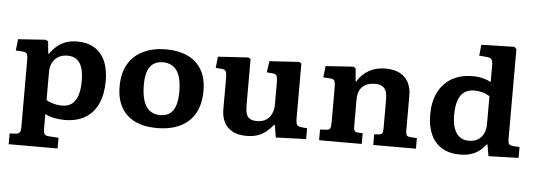

<svg xmlns="http://www.w3.org/2000/svg" viewBox="-58 -944 3727 1337"><g transform="rotate(5 1806.0 -275.5)"><path d="M38.5 216V141L85 138Q100.5 136.5 108.2 127Q116 117.5 116 89.5V-375Q116 -409 109.2 -421.7Q102.5 -434.5 77.5 -435.5L31 -438.5L40 -518L232 -531L249.5 -521.5L258 -436H263.5Q285 -467 311.3 -489.8Q337.5 -512.5 372.5 -525.3Q407.5 -538 453.5 -538Q522.5 -538 571.8 -508.8Q621 -479.5 647.3 -422Q673.5 -364.5 673.5 -281Q673.5 -190 644 -123.8Q614.5 -57.5 556 -21.8Q497.5 14 410.5 14Q373.5 14 336.8 6.3Q300 -1.5 274.5 -15.5V89Q274.5 113 281.5 123.7Q288.5 134.5 310 136.5L380.5 141.5V216ZM384.5 -84Q425 -84 452 -103.5Q479 -123 493 -163.8Q507 -204.5 507 -268.5Q507 -324.5 494.5 -361Q482 -397.5 457 -415.7Q432 -434 394.5 -434Q356.5 -434 329.8 -418.2Q303 -402.5 288.8 -374.7Q274.5 -347 274.5 -309V-114Q291.5 -101.5 322.8 -92.8Q354 -84 384.5 -84Z M1055 14Q966 14 902.8 -16.7Q839.5 -47.5 806.2 -106.7Q773 -166 773 -251Q773 -347 810.7 -410.3Q848.5 -473.5 916.5 -505.5Q984.5 -537.5 1074.5 -537.5Q1159.5 -537.5 1223 -508.5Q1286.5 -479.5 1322 -420.8Q1357.5 -362 1357.5 -272Q1357.5 -180 1322.3 -116Q1287 -52 1219.3 -19Q1151.5 14 1055 14ZM1070.5 -78Q1112 -78 1138.5 -97Q1165 -116 1177.7 -154.3Q1190.5 -192.5 1190.5 -250Q1190.5 -303.5 1181.5 -341Q1172.5 -378.5 1155 -401.5Q1137.5 -424.5 1113.3 -435.2Q1089 -446 1058.5 -446Q1022.5 -446 995.8 -429.5Q969 -413 954.5 -376.5Q940 -340 940 -279.5Q940 -211.5 954.8 -166.8Q969.5 -122 998.5 -100Q1027.5 -78 1070.5 -78Z M1682.5 14Q1597 14 1551.7 -31Q1506.5 -76 1506.5 -158V-374Q1506.5 -406 1500.2 -420.2Q1494 -434.5 1469.5 -436L1428.5 -439L1437 -518L1648.5 -531L1665 -521.5V-199Q1665 -165 1671.5 -141.5Q1678 -118 1696 -106.5Q1714 -95 1747 -95Q1783 -95 1808.5 -110.5Q1834 -126 1847.7 -154.8Q1861.5 -183.5 1861.5 -222V-373.5Q1861.5 -407.5 1855.2 -421Q1849 -434.5 1824.5 -436L1785.5 -439L1797 -518L2003.5 -531L2020 -521.5V-135Q2020 -106.5 2027 -94.5Q2034 -82.5 2054 -80L2099 -75.5V0L1887.5 7.5L1873 -79.5H1868.5Q1846 -52 1820.5 -31Q1795 -10 1761.8 2Q1728.5 14 1682.5 14Z M2189.5 0V-74.5L2237 -77.5Q2252.5 -78.5 2259 -88.3Q2265.5 -98 2265.5 -125.5V-378.5Q2265.5 -409 2259 -421.7Q2252.5 -434.5 2228 -435.5L2180.5 -438.5L2189.5 -518L2382.5 -531L2399 -521.5L2407.5 -430.5H2412.5Q2440.5 -480 2490.8 -508.8Q2541 -537.5 2606.5 -537.5Q2668.5 -537.5 2708.8 -515.8Q2749 -494 2768.8 -455.2Q2788.5 -416.5 2788.5 -364.5V-117.5Q2788.5 -99 2793.8 -88.8Q2799 -78.5 2822 -76.5L2866.5 -74V0H2568V-74.5L2599.5 -76.5Q2616.5 -78 2623 -86Q2629.5 -94 2629.5 -118V-320Q2629.5 -355 2622 -378Q2614.5 -401 2595.7 -413Q2577 -425 2543 -425Q2506.5 -425 2479.8 -411.7Q2453 -398.5 2438.8 -371.7Q2424.5 -345 2424.5 -305V-120.5Q2424.5 -98 2429.5 -88.3Q2434.5 -78.5 2451 -77L2487.5 -74.5V0Z M3175.5 14Q3100.5 14 3049 -16.8Q2997.5 -47.5 2971 -106Q2944.5 -164.5 2944.5 -246Q2944.5 -336 2977.2 -401.3Q3010 -466.5 3070.7 -502Q3131.5 -537.5 3216.5 -537.5Q3254.5 -537.5 3287.5 -529.3Q3320.5 -521 3344.5 -508V-623Q3344.5 -651.5 3337.2 -664.2Q3330 -677 3300 -679.5L3249 -683.5L3257 -760.5L3487.5 -766.5L3503 -751.5V-121.5Q3503 -101 3508.8 -90.3Q3514.5 -79.5 3538 -77.5L3584 -74V1.5L3374 8L3360.5 -72H3353.5Q3335 -46.5 3310 -27Q3285 -7.5 3252 3.2Q3219 14 3175.5 14ZM3228.5 -87Q3264 -87 3290 -102.3Q3316 -117.5 3330.2 -145.5Q3344.5 -173.5 3344.5 -211V-408.5Q3321.5 -423.5 3293.8 -431.2Q3266 -439 3235.5 -439Q3194 -439 3166.5 -419Q3139 -399 3125 -359Q3111 -319 3111 -257.5Q3111 -200 3124.8 -162.3Q3138.5 -124.5 3165 -105.8Q3191.5 -87 3228.5 -87Z"/></g></svg>

Font: Literata Variable Black
Style: Regular
Weight: 900
Designer: Latin by Veronika Burian and Jose Scaglione. Greek by Irene Vlachou. Cyrillic by Vera Evstafieva.
Foundry: TypeTogether
Version: Version 3.021